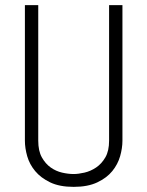

<svg xmlns="http://www.w3.org/2000/svg" viewBox="-20 -721 574 748"><path d="M267 -43Q285 -43 309 -48.5Q333 -54 354.5 -68.5Q376 -83 390.5 -108Q405 -133 405 -173V-701H457V-173Q457 -144 448 -112.5Q439 -81 417.5 -54.5Q396 -28 359 -10.5Q322 7 267 7Q212 7 175.5 -10.5Q139 -28 117 -54.5Q95 -81 86 -112.5Q77 -144 77 -173V-701H129V-173Q129 -133 143 -108Q157 -83 177.5 -68.5Q198 -54 222 -48.5Q246 -43 267 -43Z"/></svg>

Font: Marvel
Style: Regular
Weight: 400
Designer: Carolina Trebol
Foundry: Carolina Trebol
Version: Version 1.001